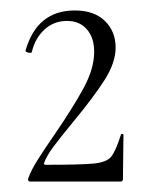

<svg xmlns="http://www.w3.org/2000/svg" viewBox="-20 -749 290 367"><path d="M83 -490Q120 -544 140 -581Q160 -618 160 -650Q160 -677 146 -693Q132 -709 108 -709Q83 -709 65 -692.5Q47 -676 41 -650Q41 -648 37 -648Q34 -648 31 -649.5Q28 -651 29 -653Q51 -729 123 -729Q160 -729 180.5 -709Q201 -689 201 -658Q201 -629 179.5 -595.5Q158 -562 119 -515Q96 -487 82.5 -469Q69 -451 64 -437Q64 -434 67 -434Q136 -434 160 -436.5Q184 -439 192.5 -449.5Q201 -460 211 -491Q211 -493 213.5 -493Q216 -493 216 -491L215 -407Q215 -405 214 -403.5Q213 -402 211 -402H37Q35 -402 34 -404Q33 -406 34 -408Q39 -423 53 -445Q67 -467 83 -490Z"/></svg>

Font: Cormorant SC Light
Style: Regular
Weight: 300
Designer: Christian Thalmann (Catharsis Fonts)
Foundry: Catharsis Fonts
Version: Version 4.000